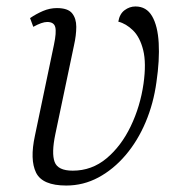

<svg xmlns="http://www.w3.org/2000/svg" viewBox="-20 -564 552 594"><path d="M185 10Q111 10 91.5 -30Q72 -70 88 -144L147 -426Q155 -464 151 -480Q147 -496 126 -496Q110 -496 83 -481L73 -508Q92 -521 113 -530Q134 -539 156 -539Q190 -539 203 -523Q216 -507 216 -481Q216 -455 209 -424L151 -148Q139 -90 149 -63Q159 -36 205 -36Q264 -36 309.5 -74Q355 -112 384.5 -173.5Q414 -235 424 -305Q433 -369 423 -409Q413 -449 391.5 -470Q370 -491 346 -497Q350 -521 365.5 -532.5Q381 -544 399 -544Q433 -544 450.5 -514Q468 -484 471 -431Q474 -378 464 -310Q455 -244 430.5 -186Q406 -128 368.5 -84Q331 -40 284.5 -15Q238 10 185 10Z"/></svg>

Font: Noto Serif SemiCondensed Light
Style: Italic
Weight: 300
Width: 4
Italic angle: -12°
Designer: Monotype Design Team
Foundry: Monotype Imaging Inc.
Version: Version 2.013; ttfautohint (v1.8.4.7-5d5b)